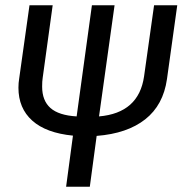

<svg xmlns="http://www.w3.org/2000/svg" viewBox="-20 -709 693 729"><path d="M653 -689 614 -409Q600 -310 531.5 -256Q463 -202 347 -193L321 0H231L257 -194Q155 -204 102.5 -251Q50 -298 50 -376Q50 -394 53 -412L92 -689H180L142 -413Q140 -401 140 -380Q140 -327 171.5 -299Q203 -271 271 -267L329 -689H415L356 -267Q507 -280 527 -419L565 -689Z"/></svg>

Font: Fira Sans Condensed
Style: Italic
Weight: 400
Width: 3
Italic angle: -8°
Designer: bBox Type GmbH & Carrois Corporate GbR & Edenspiekermann AG
Foundry: bBox Type GmbH & Carrois Corporate GbR & Edenspiekermann AG
Version: Version 4.301